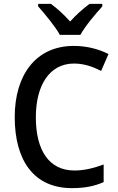

<svg xmlns="http://www.w3.org/2000/svg" viewBox="-20 -961 609 991"><path d="M289 -781H395C419 -826 474 -890 508 -928V-941H442C408 -915 376 -888 342 -850C310 -886 274 -918 243 -941H177V-928C212 -888 265 -825 289 -781ZM362 -633C415 -633 461 -616 502 -595L540 -682C487 -709 425 -724 361 -724C162 -724 56 -570 56 -357C56 -131 156 10 351 10C418 10 467 0 515 -21V-112C466 -94 417 -81 364 -81C233 -81 165 -185 165 -356C165 -520 235 -633 362 -633Z"/></svg>

Font: Noto Sans Myanmar SemiCondensed Medium
Style: Regular
Weight: 500
Width: 4
Designer: Monotype Design Team
Foundry: Monotype Imaging Inc.
Version: Version 2.107